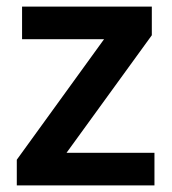

<svg xmlns="http://www.w3.org/2000/svg" viewBox="-20 -563 522 583"><path d="M449 0V-99H182L441 -456V-543H47V-444H296L31 -78V0Z"/></svg>

Font: Noto Sans Balinese SemiBold
Style: Regular
Weight: 600
Designer: Aditya Bayu, David Williams
Foundry: David Williams
Version: Version 2.005